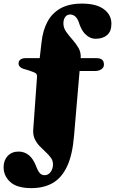

<svg xmlns="http://www.w3.org/2000/svg" viewBox="-60 -774 624 1040"><path d="M377 -458 341 -38Q332.5 66 303 128Q273.5 190 225.2 217.5Q177 245 110.5 245Q32 245 -4.2 212Q-40.5 179 -40.5 131.5Q-40.5 94.5 -18.2 70.8Q4 47 40.5 47Q57 47 70.5 52Q84 57 95 65.5Q108 75.5 117.2 90Q126.5 104.5 134 122Q144.5 151 155 163Q165.5 175 181.5 175Q201 175 214 157.8Q227 140.5 227 116Q227 96.5 215.5 80.5Q204 64.5 187.2 49.2Q170.5 34 154.2 17Q138 0 128 -21.5Q118 -43 120 -72L140.5 -357Q141.5 -373 131.5 -378.5Q121.5 -384 98 -392L66 -401.5Q40.5 -410.5 40.5 -430.5Q40.5 -443.5 50.5 -451.2Q60.5 -459 79 -459H167L151.5 -428L165 -545.5Q172 -609.5 197 -656.2Q222 -703 268 -728.8Q314 -754.5 384 -754.5Q462 -754.5 502.8 -724Q543.5 -693.5 543.5 -645.5Q543.5 -603.5 520 -583.8Q496.5 -564 457.5 -564Q441.5 -564 426.2 -571.5Q411 -579 398 -593Q389.5 -602.5 382.8 -615Q376 -627.5 370.5 -642.5Q362.5 -670.5 349.5 -683Q336.5 -695.5 320.5 -695.5Q303.5 -695.5 293.5 -682.5Q283.5 -669.5 283.5 -647Q283.5 -623 298.5 -601.8Q313.5 -580.5 332.8 -559Q352 -537.5 365.8 -513.2Q379.5 -489 377 -458ZM334.5 -389.5 340.5 -459H463Q482.5 -459 492.8 -450.8Q503 -442.5 503 -423.5Q503 -408.5 489.2 -399Q475.5 -389.5 456.5 -389.5Z"/></svg>

Font: Fraunces
Style: Regular
Weight: 900
Version: Version 1.000;[b76b70a41]